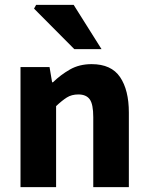

<svg xmlns="http://www.w3.org/2000/svg" viewBox="-20 -773 612 793"><path d="M64.7 0V-496.1H184.6L195.2 -433.3H198.9Q230.3 -463.9 268.9 -486Q307.6 -508.1 358.3 -508.1Q439.7 -508.1 475.9 -454.6Q512.2 -401 512.2 -308V0H365.2V-289.2Q365.2 -342.8 350.5 -362.9Q335.9 -382.9 303.5 -382.9Q275.8 -382.9 256.1 -370.4Q236.4 -358 211.7 -334.7V0ZM287 -570 120.6 -737.4 129.2 -753H284.2L399.4 -570Z"/></svg>

Font: SourceSans3VF
Style: Regular
Weight: 200
Designer: Paul D. Hunt
Foundry: Adobe
Version: Version 3.052;hotconv 1.1.0;makeotfexe 2.6.0